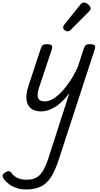

<svg xmlns="http://www.w3.org/2000/svg" viewBox="-153 -864 788 1517"><path d="M172 16Q121 16 91.5 -7.5Q62 -31 56.5 -75.5Q51 -120 71 -182L170 -483Q177 -503 186.5 -509Q196 -515 215 -515Q247 -515 255 -505.5Q263 -496 257 -476L155 -170Q144 -137 144 -112.5Q144 -88 158 -75.5Q172 -63 204 -63Q233 -63 266.5 -83Q300 -103 334.5 -139.5Q369 -176 402 -226Q435 -276 462 -336L510 -483Q517 -503 526.5 -509Q536 -515 555 -515Q586 -515 594.5 -505.5Q603 -496 596 -476L314 389Q285 480 251 533.5Q217 587 169.5 610Q122 633 52 633Q14 633 -19 622.5Q-52 612 -77 594.5Q-102 577 -119 556Q-130 541 -133 527.5Q-136 514 -114 500Q-95 488 -84 488Q-73 488 -62 503Q-41 532 -10.5 544Q20 556 58 556Q103 556 133.5 539.5Q164 523 186.5 485.5Q209 448 229 387L395 -128Q369 -93 342 -66.5Q315 -40 286.5 -21.5Q258 -3 229.5 6.5Q201 16 172 16ZM380 -616Q371 -616 358.5 -625.5Q346 -635 346 -646Q346 -653 348.5 -659Q351 -665 356 -671L479 -824Q488 -836 495 -840Q502 -844 510 -844Q520 -844 532.5 -837Q545 -830 554 -819Q563 -808 563 -796Q563 -788 559.5 -783Q556 -778 550 -773L409 -631Q394 -616 380 -616Z"/></svg>

Font: Playwrite CU
Style: Regular
Weight: 400
Designer: Veronika Burian, José Scaglione
Foundry: TypeTogether
Version: Version 1.002